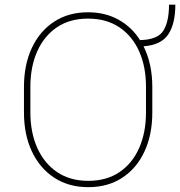

<svg xmlns="http://www.w3.org/2000/svg" viewBox="-20 -772 752 802"><path d="M616.2 -408.7V-302.2Q616.2 -209.5 583.5 -139.2Q550.8 -68.8 490.7 -29.5Q430.7 9.8 348.6 9.8Q267.1 9.8 206.8 -29.5Q146.5 -68.8 113.3 -139.2Q80.1 -209.5 80.1 -302.2V-408.7Q80.1 -501.5 113 -571.8Q146 -642.1 206.1 -681.4Q266.1 -720.7 347.7 -720.7Q419.4 -720.7 474.9 -689.9Q530.3 -659.2 564.9 -604.5Q638.7 -606 662.4 -644Q686 -682.1 686 -752.4H712.4Q712.4 -672.9 682.9 -628.4Q653.3 -584 579.6 -578.6Q616.2 -505.4 616.2 -408.7ZM589.8 -302.2V-409.7Q589.8 -493.2 561.3 -557.4Q532.7 -621.6 478.5 -658Q424.3 -694.3 347.7 -694.3Q271.5 -694.3 217.8 -658Q164.1 -621.6 135.5 -557.4Q106.9 -493.2 106.9 -409.7V-302.2Q106.9 -218.8 135.7 -154.3Q164.6 -89.8 218.5 -53.2Q272.5 -16.6 348.6 -16.6Q425.3 -16.6 479.2 -53.2Q533.2 -89.8 561.5 -154.3Q589.8 -218.8 589.8 -302.2Z"/></svg>

Font: Vazirmatn FD Thin
Style: Regular
Weight: 100
Designer: Saber Rastikerdar
Foundry: Saber Rastikerdar
Version: Version 33.003